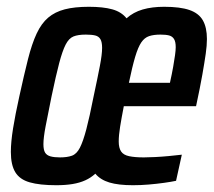

<svg xmlns="http://www.w3.org/2000/svg" viewBox="-20 -538 631 566"><path d="M146 8Q97 8 67.5 -0.5Q38 -9 25 -30.5Q12 -52 12 -90Q12 -119 18.5 -159.5Q25 -200 37 -254Q51 -318 62.5 -363.5Q74 -409 88 -439Q102 -469 122 -486Q142 -503 171 -510.5Q200 -518 242 -518Q284 -518 311 -510.5Q338 -503 353 -484Q373 -502 400.5 -510Q428 -518 464 -518Q511 -518 538.5 -508.5Q566 -499 578 -478Q590 -457 590 -423Q590 -404 586.5 -379.5Q583 -355 576.5 -318Q570 -281 558 -225H345Q338 -189 334 -164Q330 -139 330 -121Q330 -102 337 -91.5Q344 -81 361 -77.5Q378 -74 404 -74Q417 -74 437 -75Q457 -76 478 -78Q499 -80 516 -82L499 -5Q485 -2 463.5 1Q442 4 418.5 6Q395 8 372 8Q329 8 302.5 0Q276 -8 261 -26Q248 -14 231.5 -6.5Q215 1 194 4.5Q173 8 146 8ZM157 -74Q178 -74 192 -79Q206 -84 215.5 -102.5Q225 -121 234.5 -157Q244 -193 256 -254Q268 -310 274.5 -344Q281 -378 281 -397Q281 -414 276 -422.5Q271 -431 260.5 -433.5Q250 -436 233 -436Q210 -436 196.5 -430.5Q183 -425 173.5 -406.5Q164 -388 154.5 -352Q145 -316 132 -254Q121 -200 114.5 -166Q108 -132 108 -113Q108 -96 113 -88Q118 -80 129 -77Q140 -74 157 -74ZM360 -294H481Q487 -321 490.5 -341Q494 -361 496 -375.5Q498 -390 498 -399Q498 -415 493 -423Q488 -431 478.5 -433.5Q469 -436 453 -436Q433 -436 419.5 -431.5Q406 -427 396.5 -413Q387 -399 378.5 -370.5Q370 -342 360 -294Z"/></svg>

Font: Saira ExtraCondensed SemiBold
Style: Italic
Weight: 600
Width: 2
Italic angle: -12°
Designer: Hector Gatti with collaboration of the Omnibus-Type team
Foundry: Omnibus-Type
Version: Version 1.101